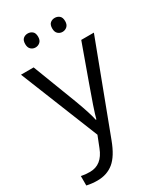

<svg xmlns="http://www.w3.org/2000/svg" viewBox="-236 -816 975 1145"><g transform="rotate(-30 252.0 -244.0)"><path d="M1 -535H88L205 -230Q244 -125 253 -79H257Q263 -104 283.5 -164.5Q304 -225 416 -535H503L273 74Q239 165 193 202.5Q147 240 81 240Q44 240 8 232V167Q35 173 68 173Q151 173 187 79L217 3ZM114 -680Q114 -706 127 -717Q140 -728 158 -728Q176 -728 189.5 -717Q203 -706 203 -680Q203 -656 189.5 -644Q176 -632 158 -632Q140 -632 127 -644Q114 -656 114 -680ZM300 -680Q300 -706 313 -717Q326 -728 344 -728Q362 -728 375.5 -717Q389 -706 389 -680Q389 -656 375.5 -644Q362 -632 344 -632Q326 -632 313 -644Q300 -656 300 -680Z"/></g></svg>

Font: Stephens Clock
Style: Regular
Weight: 400
Designer: Peter Wiegel (catfonts.de) with slight modifications by DT1.org
Version: Version 0.9.1